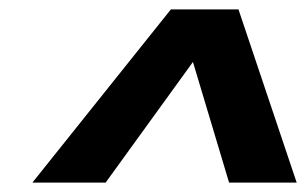

<svg xmlns="http://www.w3.org/2000/svg" viewBox="-20 -744 652 409"><path d="M49 -355 344 -724H488L612 -355H468L391 -612L205 -355Z"/></svg>

Font: Elaine Sans
Style: Bold Italic
Weight: 700
Italic angle: -13°
Designer: Wei Huang
Foundry: Wei Huang
Version: Version 2.001;December 24, 2019;FontCreator 12.0.0.2547 64-b